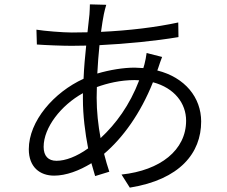

<svg xmlns="http://www.w3.org/2000/svg" viewBox="-20 -812 1040 880"><path d="M618 -444C574 -329 511 -244 441 -179C430 -238 423 -301 423 -364L424 -413C471 -430 531 -445 597 -445ZM723 -551 652 -569C650 -554 646 -531 642 -517L637 -500L597 -502C546 -502 484 -492 426 -475C428 -520 432 -564 436 -605C558 -611 691 -624 798 -642L797 -709C695 -687 572 -672 443 -666C447 -698 452 -725 456 -747C459 -760 463 -778 467 -790L392 -792C392 -780 391 -763 390 -746L381 -664L309 -663C269 -663 182 -670 147 -676L149 -608C189 -605 267 -602 308 -602L375 -603C370 -555 365 -503 363 -451C227 -389 112 -257 112 -128C112 -46 163 -7 228 -7C283 -7 344 -30 399 -64L416 -5L481 -25C473 -50 464 -78 457 -107C543 -180 624 -292 681 -435C780 -409 833 -338 833 -259C833 -124 715 -31 537 -12L575 48C805 11 902 -111 902 -255C902 -365 828 -457 701 -489L705 -500C710 -515 718 -539 723 -551ZM360 -385V-358C360 -284 370 -203 384 -132C331 -94 280 -75 239 -75C201 -75 180 -97 180 -139C180 -227 259 -329 360 -385Z"/></svg>

Font: ChiuKong Gothic CL Normal
Style: Regular
Weight: 350
Designer: Ryoko NISHIZUKA 西塚涼子 (kana, bopomofo & ideographs); Paul D. Hunt (Latin, Greek & Cyrillic); Sandoll Communications 산돌커뮤니
Foundry: Adobe
Version: Version 1.300